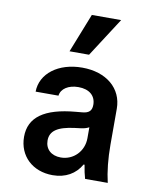

<svg xmlns="http://www.w3.org/2000/svg" viewBox="-91 -889 781 968"><g transform="rotate(10 300.0 -405.0)"><path d="M386 -375C386 -345 372 -331 338 -328L305 -325C146 -311 70 -256 70 -156C70 -58 142 10 245 10C311 10 361 -19 390 -70H395C399 -44 404 -20 410 0H526C513 -55 506 -120 506 -193V-376C506 -480 423 -550 299 -550C177 -550 89 -483 88 -390H205C209 -426 246 -450 297 -450C353 -450 386 -421 386 -375ZM270 -85C221 -85 190 -114 190 -158C190 -207 227 -233 315 -244L347 -248C362 -250 375 -254 386 -260V-204C386 -137 335 -85 270 -85ZM450 -820H300L221 -620H321Z"/></g></svg>

Font: CommitMono
Style: Bold
Weight: 700
Monospace: yes
Designer: Eigil Nikolajsen
Foundry: Eigil Nikolajsen
Version: Version 1.143